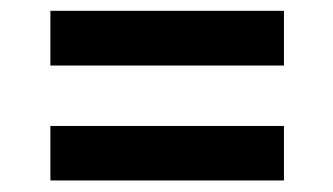

<svg xmlns="http://www.w3.org/2000/svg" viewBox="-20 -499 600 346"><path d="M491.7 -479.5H70.8V-380.9H491.7ZM491.7 -272H70.8V-173.8H491.7Z"/></svg>

Font: Roboto Medium
Style: Regular
Weight: 500
Designer: Google
Version: Version 2.137; 2017